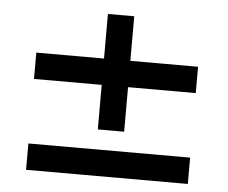

<svg xmlns="http://www.w3.org/2000/svg" viewBox="-45 -610 784 661"><g transform="rotate(5 347.5 -279.5)"><path d="M393 -160H302V-314H68V-405H302V-559H393V-405H627V-314H393ZM627 0H68V-91H627Z"/></g></svg>

Font: Open Sauce Sans SemiBold
Style: Regular
Weight: 600
Designer: Alfredo Marco Pradil
Foundry: Creative Sauce Fz LLC
Version: Version 1.477